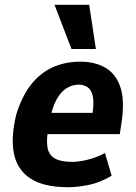

<svg xmlns="http://www.w3.org/2000/svg" viewBox="-20 -772 569 803"><path d="M265 11Q162 11 106.5 -26Q51 -63 38 -131Q25 -199 48 -293Q71 -368 108.5 -416.5Q146 -465 198 -489.5Q250 -514 317 -514Q376 -514 419.5 -489.5Q463 -465 482.5 -410.5Q502 -356 489 -264L481 -211H158L172 -300H380L364 -280Q374 -335 369 -364.5Q364 -394 348 -406Q332 -418 309 -418Q282 -418 257.5 -402.5Q233 -387 215 -353Q197 -319 186 -261L182 -234Q173 -184 179 -153.5Q185 -123 210 -109Q235 -95 281 -95Q311 -95 348.5 -104.5Q386 -114 419 -132L447 -37Q398 -8 350.5 1.5Q303 11 265 11ZM279 -567 208 -752H353L381 -567Z"/></svg>

Font: Nunito Sans 7pt Condensed ExtraBold
Style: Italic
Weight: 800
Width: 3
Italic angle: -9°
Designer: Vernon Adams
Foundry: Vernon Adams
Version: Version 3.101;gftools[0.9.27]